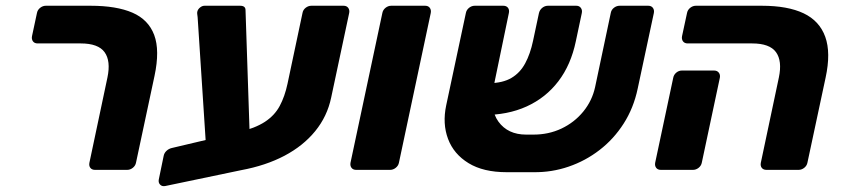

<svg xmlns="http://www.w3.org/2000/svg" viewBox="-20 -591 2928 668"><path d="M310.5 0Q299.9 0 294.4 -6.9Q289 -13.9 291 -24.5L353.8 -321.4Q365.9 -378.9 343.9 -409.4Q321.9 -439.9 260.9 -439.9H110.8Q100.1 -439.9 94.7 -447.1Q89.3 -454.4 91.3 -465L108.6 -545.9Q110.6 -556.5 119.7 -563.8Q128.8 -571 139.4 -571H295.1Q385.1 -571 440.8 -546.9Q496.5 -522.7 516.5 -469.2Q536.5 -415.6 517.6 -327L453.2 -25.1Q451.2 -14.5 442.2 -7.2Q433.1 0 422.5 0Z M554.9 56.2Q543.9 58.4 537.1 51.4Q530.4 44.4 532.4 33.8L549.4 -48.6Q551.4 -58.9 559.3 -66.2Q567.2 -73.6 577.5 -76L809 -130.7Q867.6 -144.9 901.6 -167.1Q935.6 -189.4 953.2 -222.4Q970.9 -255.4 980.3 -299.6L1032.6 -546.5Q1034.6 -557.1 1043.7 -564.1Q1052.8 -571 1063.4 -571H1175.4Q1186 -571 1191.4 -563.8Q1196.9 -556.5 1194.9 -545.9L1132.2 -251.5Q1118.4 -185.9 1076.6 -134.7Q1034.9 -83.5 969.7 -49.1Q904.5 -14.8 819.2 1ZM700.6 -24 667.6 -531Q666.6 -539 666.1 -543Q665.6 -547 666.6 -551Q668.6 -559 676.1 -565Q683.6 -571 691.6 -571H815.2Q834.2 -571 834.2 -556L851.2 -47Z M1219 0Q1208.4 0 1202.9 -7.2Q1197.5 -14.5 1199.5 -25.1L1310.3 -545.9Q1312.3 -556.5 1321.3 -563.8Q1330.4 -571 1341 -571H1459.2Q1469.9 -571 1475.3 -563.8Q1480.7 -556.5 1478.7 -545.9L1368 -25.1Q1366 -14.5 1356.9 -7.2Q1347.9 0 1337.2 0Z M1834.9 -122.7Q1888.2 -122.4 1933.4 -143.7Q1978.5 -165.1 2009.4 -202.9Q2040.2 -240.7 2050.5 -288.2L2105.1 -546.5Q2107.1 -557.1 2116.2 -564.1Q2125.3 -571 2135.9 -571H2235.4Q2246 -571 2251.4 -563.8Q2256.9 -556.5 2254.9 -545.9L2198.6 -282.5Q2184.4 -215.1 2149.9 -161.2Q2115.4 -107.2 2066.1 -69.2Q2016.9 -31.2 1958.2 -11.2Q1899.6 8.9 1836.5 8.1H1742.6Q1661.5 8.1 1610.1 -23.4Q1558.6 -54.9 1538.8 -107.8Q1518.9 -160.8 1532.4 -224.5L1600.9 -545.9Q1602.9 -556.5 1611.9 -563.8Q1621 -571 1631.6 -571H1731.1Q1741.7 -571 1747.2 -564.1Q1752.6 -557.1 1750.6 -546.5L1698.9 -297.1Q1681.1 -213.2 1714 -168Q1746.9 -122.7 1810.5 -122.7ZM1659.7 -190.8 1682.5 -301.5Q1729.4 -302.2 1759.4 -319.9Q1789.4 -337.6 1807.2 -370.6Q1825 -403.5 1834.6 -449.2L1854.9 -544.6Q1857.5 -556.5 1866.6 -563.8Q1875.6 -571 1886.3 -571H1985.1Q1995.7 -571 2001.2 -563.1Q2006.6 -555.3 2004 -544.6L1983.4 -447.4Q1966.4 -365.6 1922.7 -308.3Q1879 -251 1812.4 -220.7Q1745.9 -190.4 1659.7 -190.8Z M2646.5 0Q2635.9 0 2630.4 -6.9Q2625 -13.9 2627 -24.5L2689.8 -321.4Q2701.9 -378.9 2679.9 -409.4Q2657.9 -439.9 2596.9 -439.9H2372.4Q2361.8 -439.9 2356.3 -447.1Q2350.9 -454.4 2352.9 -465L2370.3 -545.9Q2372.3 -556.5 2381.3 -563.8Q2390.4 -571 2401 -571H2630.5Q2720.5 -571 2775.9 -544.7Q2831.2 -518.4 2851.2 -462.9Q2871.2 -407.5 2852.4 -320.8L2789.2 -25.1Q2787.2 -14.5 2778.2 -7.2Q2769.1 0 2758.5 0ZM2279 0Q2268.4 0 2262.9 -7.2Q2257.5 -14.5 2259.5 -25.1L2322.3 -320.5Q2324.3 -331.1 2333 -338.4Q2341.8 -345.6 2352.4 -345.6H2464.4Q2475 -345.6 2480.7 -338.4Q2486.5 -331.1 2484.5 -320.5L2421.7 -25.1Q2419.7 -14.5 2410.7 -7.2Q2401.6 0 2391 0Z"/></svg>

Font: Rubik Light
Style: Italic
Weight: 300
Italic angle: -12°
Designer: Hubert and Fischer
Foundry: Hubert and Fischer
Version: Version 2.300;gftools[0.9.30]